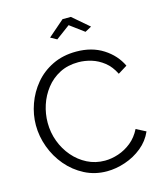

<svg xmlns="http://www.w3.org/2000/svg" viewBox="-132 -1015 951 1118"><g transform="rotate(-15 343.0 -455.5)"><path d="M42 -360Q42 -424 64.5 -487Q87 -550 130 -601.5Q173 -653 236 -683.5Q299 -714 379 -714Q473 -714 541 -670.5Q609 -627 641 -559L586 -525Q563 -572 528 -599.5Q493 -627 453.5 -639Q414 -651 375 -651Q311 -651 262 -625.5Q213 -600 179.5 -557Q146 -514 129 -462Q112 -410 112 -356Q112 -297 132 -243.5Q152 -190 188 -148Q224 -106 272.5 -81.5Q321 -57 378 -57Q418 -57 460 -71Q502 -85 538 -114Q574 -143 597 -189L655 -159Q632 -106 586.5 -69Q541 -32 484.5 -13Q428 6 374 6Q301 6 240 -25.5Q179 -57 134.5 -109.5Q90 -162 66 -227.5Q42 -293 42 -360ZM254 -832 352 -917H402L501 -832L462 -811L377 -874L292 -811Z"/></g></svg>

Font: Raleway
Style: Regular
Weight: 400
Designer: Matt McInerney, Pablo Impallari, Rodrigo Fuenzalida
Foundry: Matt McInerney, Pablo Impallari, Rodrigo Fuenzalida
Version: Version 4.101;RELEASE